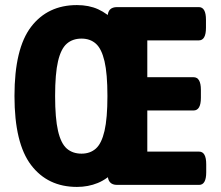

<svg xmlns="http://www.w3.org/2000/svg" viewBox="-20 -728 871 756"><path d="M283 8Q168 8 102.5 -78Q37 -164 37 -350Q37 -537 102.5 -622.5Q168 -708 283 -708Q330 -708 366.5 -691.5Q403 -675 441 -637L404 -587V-662Q404 -700 441 -700H763Q791 -700 791 -650V-619Q791 -569 763 -569H560V-424H742Q771 -424 771 -374V-343Q771 -293 742 -293H560V-131H764Q792 -131 792 -81V-50Q792 0 764 0H441Q404 0 404 -41V-116L441 -62Q403 -23 365 -7.5Q327 8 283 8ZM301 -123Q335 -123 357.5 -143Q380 -163 391.5 -212.5Q403 -262 403 -350Q403 -438 391.5 -487Q380 -536 357.5 -556Q335 -576 301 -576Q266 -576 243 -556Q220 -536 208.5 -487Q197 -438 197 -350Q197 -262 208.5 -212.5Q220 -163 243 -143Q266 -123 301 -123Z"/></svg>

Font: Asap Condensed VF Beta
Style: Regular
Weight: 400
Designer: Pablo Cosgaya
Foundry: Omnibus-Type
Version: Version 1.008